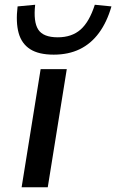

<svg xmlns="http://www.w3.org/2000/svg" viewBox="-20 -788 489 808"><path d="M71 0 151 -497H261L181 0ZM206 -558Q143 -558 107 -581Q71 -604 58.5 -649Q46 -694 54 -761L128 -768Q120 -696 141 -663.5Q162 -631 223 -631Q282 -631 319 -663.5Q356 -696 379 -768L449 -761Q430 -695 396.5 -649.5Q363 -604 315.5 -581Q268 -558 206 -558Z"/></svg>

Font: Nunito Sans 7pt Expanded Medium
Style: Italic
Weight: 500
Width: 7
Italic angle: -9°
Designer: Vernon Adams
Foundry: Vernon Adams
Version: Version 3.101;gftools[0.9.27]